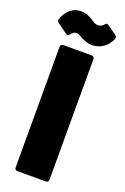

<svg xmlns="http://www.w3.org/2000/svg" viewBox="-194 -950 653 1002"><g transform="rotate(20 132.5 -449.0)"><path d="M184 -751C217 -751 258 -765 284 -813C288 -819 289 -825 289 -829C289 -835 287 -839 283 -842L230 -879C227 -881 224 -882 222 -882C218 -882 214 -879 210 -874C201 -863 189 -859 179 -859C162 -859 151 -869 140 -876C120 -889 98 -898 73 -898C33 -898 -5 -874 -23 -819C-25 -811 -23 -805 -16 -800L39 -760C42 -758 45 -757 47 -757C52 -757 56 -760 60 -765C68 -777 78 -783 89 -783C103 -783 110 -775 129 -766C152 -755 167 -751 184 -751ZM45 0H203C212 0 218 -6 218 -15V-685C218 -694 212 -700 203 -700H45C36 -700 30 -694 30 -685V-15C30 -6 36 0 45 0Z"/></g></svg>

Font: Barlow Condensed Black
Style: Regular
Weight: 900
Width: 3
Designer: Jeremy Tribby
Foundry: Tribby Type
Version: Version 1.422;hotconv 1.0.109;makeotfexe 2.5.65596